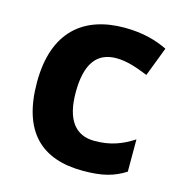

<svg xmlns="http://www.w3.org/2000/svg" viewBox="-89 -637 692 729"><g transform="rotate(15 257.0 -273.0)"><path d="M300 10C376 10 420 -2 466 -31V-158C420 -128 375 -111 313 -111C239 -111 197 -162 197 -271C197 -381 235 -436 313 -436C353 -436 392 -423 439 -404L483 -519C442 -539 388 -556 313 -556C154 -556 45 -470 45 -270C45 -76 137 10 300 10Z"/></g></svg>

Font: Noto Sans Arabic UI
Style: Bold
Weight: 700
Designer: Monotype Design Team, Nadine Chahine and Nizar Qandah
Foundry: Monotype Imaging Inc.
Version: Version 2.010